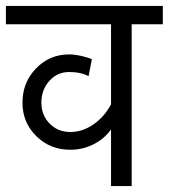

<svg xmlns="http://www.w3.org/2000/svg" viewBox="-40 -630 571 650"><path d="M-20 -609.9H511.2V-547.9H405.8V0H335.9V-191.9Q314 -160.6 277.1 -141.8Q240.2 -123 198.2 -123Q129.4 -123 82.8 -169.2Q36.1 -215.3 36.1 -282.2Q36.1 -351.1 82 -398.4Q127.9 -445.8 193.8 -445.8Q212.9 -445.8 237.1 -440.2Q261.2 -434.6 271 -429.2L259.8 -372.1Q233.9 -386.2 193.8 -386.2Q154.3 -386.2 127.2 -356.2Q100.1 -326.2 100.1 -282.2Q100.1 -240.2 127.9 -211.7Q155.8 -183.1 198.2 -183.1Q238.8 -183.1 276.1 -208.7Q313.5 -234.4 335.9 -276.9V-547.9H-20Z"/></svg>

Font: LT Superior
Style: Regular
Weight: 400
Designer: Daniel Lyons
Foundry: LyonsType
Version: Version 1.000